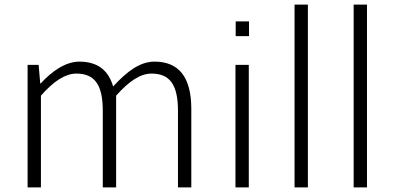

<svg xmlns="http://www.w3.org/2000/svg" viewBox="-20 -815 1715 835"><path d="M100 0H158V-399C214 -463 265 -495 312 -495C392 -495 427 -446 427 -333V0H485V-399C542 -463 591 -495 639 -495C719 -495 754 -446 754 -333V0H812V-341C812 -478 759 -547 652 -547C588 -547 532 -504 472 -439C453 -504 410 -547 325 -547C265 -547 205 -505 157 -452H155L148 -533H100Z M1005 -658H1063V-722H1005ZM1004 0H1062V-533H1004Z M1319 0V-795H1261V0Z M1576 0V-795H1518V0Z"/></svg>

Font: Spoqa Han Sans Neo Light
Style: Regular
Weight: 300
Designer: [Spoqa Han Sans Neo] Dong-huui Kim  Younghwa Kang  Yujin Lee  [Noto Sans] Ryoko NISHIZUKA  (kana & ideographs); Paul D. 
Foundry: Spoqa (http://www.spoqa-han-sans.com)
Version: Version 1.000